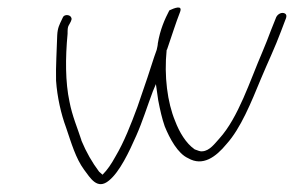

<svg xmlns="http://www.w3.org/2000/svg" viewBox="-20 -491 766 500"><path d="M129 -399C128 -361 125 -319 126 -281C129 -238 139 -194 152 -159C166 -118 177 -79 199 -49C215 -28 233 5 264 -21C292 -44 316 -95 335 -138C351 -174 363 -213 378 -253L386 -272L392 -230C397 -204 402 -182 409 -162C422 -130 443 -91 470 -79C508 -57 542 -82 570 -116C607 -157 634 -224 660 -287C678 -330 696 -367 712 -410L723 -439C728 -450 726 -455 719 -457C711 -459 701 -453 698 -443L686 -413C679 -394 671 -374 663 -355C631 -281 601 -185 551 -130C540 -118 526 -98 507 -97C502 -96 495 -99 487 -102C464 -118 447 -147 436 -176C416 -224 407 -293 414 -361L415 -362C427 -397 438 -432 449 -460C456 -479 434 -470 421 -464C409 -441 397 -414 391 -378C391 -373 389 -366 388 -361C379 -337 372 -312 364 -289L338 -213C321 -167 303 -121 281 -84C270 -64 260 -49 247 -36C244 -39 241 -41 238 -44C220 -68 205 -94 192 -125V-126C182 -157 168 -189 161 -226C150 -277 150 -340 156 -403C156 -413 156 -420 159 -425C163 -432 168 -440 166 -444C164 -452 152 -454 146 -449C144 -447 143 -444 141 -440C135 -427 130 -419 129 -399ZM409 -162Z"/></svg>

Font: Stray Cat
Style: LtObl
Weight: 300
Version: Version 1.0